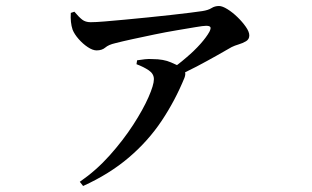

<svg xmlns="http://www.w3.org/2000/svg" viewBox="-20 -560 1040 640"><path d="M216 -517 228 -521Q243 -503 254 -494.5Q265 -486 282 -486Q299 -486 329 -488.5Q359 -491 396.5 -494.5Q434 -498 473.5 -502Q513 -506 549 -510Q585 -514 613 -517.5Q641 -521 654 -523Q674 -526 685 -533Q696 -540 710 -540Q721 -540 738 -529.5Q755 -519 771.5 -503Q788 -487 799.5 -470.5Q811 -454 811 -442Q811 -429 800 -422.5Q789 -416 775.5 -412Q762 -408 752 -403Q733 -392 702 -374.5Q671 -357 635 -338Q616 -328 597 -319Q599 -312 595 -301Q564 -225 519 -157.5Q474 -90 409.5 -35Q345 20 257 60L246 46Q301 8 346 -42.5Q391 -93 424 -144Q457 -195 475 -236Q493 -277 493 -296Q493 -314 476 -325.5Q459 -337 435 -346L437 -359Q450 -361 463 -362.5Q476 -364 489 -363Q525 -363 550 -352Q562 -347 570 -343Q586 -355 602 -369Q628 -391 648 -413.5Q668 -436 678 -454Q684 -466 681 -470Q678 -474 667 -474Q658 -474 631.5 -469.5Q605 -465 569 -459Q533 -453 494.5 -445Q456 -437 421.5 -429.5Q387 -422 364 -416Q342 -411 331 -401.5Q320 -392 302 -392Q289 -392 272.5 -403Q256 -414 242 -430Q228 -446 222 -461Q218 -473 216.5 -487Q215 -501 216 -517Z"/></svg>

Font: Early Summer Mincho SemiBold
Style: Regular
Weight: 600
Designer: GuiWonder
Version: Version 1.002